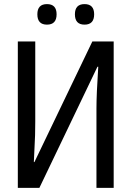

<svg xmlns="http://www.w3.org/2000/svg" viewBox="-20 -916 640 936"><path d="M66.9 -713.9H151.9V-323.2Q151.9 -253.9 148.4 -199.2L145 -126H147.9L430.2 -713.9H534.2V0H450.2V-387.2Q450.2 -455.6 459 -590.8H455.1L171.9 0H66.9ZM209 -896Q255.9 -896 255.9 -846.2Q255.9 -795.9 209 -795.9Q162.1 -795.9 162.1 -846.2Q162.1 -896 209 -896ZM392.1 -896Q439 -896 439 -846.2Q439 -795.9 392.1 -795.9Q345.2 -795.9 345.2 -846.2Q345.2 -896 392.1 -896Z"/></svg>

Font: WenQuanYi Micro Hei Mono
Style: Regular
Weight: 400
Foundry: Ascender Corporation
Version: Version 0.2.0-beta